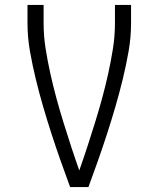

<svg xmlns="http://www.w3.org/2000/svg" viewBox="-20 -755 640 775"><path d="M263 0Q243 -54 224 -108Q205 -162 187.5 -216Q170 -270 154 -325Q138 -380 124.5 -435.5Q111 -491 101 -547.5Q91 -604 91 -662V-735H156V-662Q156 -610 164 -559.5Q172 -509 183 -459Q194 -409 207.5 -359.5Q221 -310 236 -261.5Q251 -213 267 -164Q283 -115 300 -67Q317 -115 333 -164Q349 -213 364 -261.5Q379 -310 392.5 -359.5Q406 -409 417 -459Q428 -509 436 -559.5Q444 -610 444 -662V-735H509V-662Q509 -604 499 -547.5Q489 -491 475.5 -435.5Q462 -380 446 -325Q430 -270 412.5 -216Q395 -162 376 -108Q357 -54 337 0Z"/></svg>

Font: Iosevka Curly Light Extended
Style: Regular
Weight: 300
Width: 7
Monospace: yes
Designer: Belleve Invis
Foundry: Belleve Invis
Version: Version 11.1.0; ttfautohint (v1.8.3)